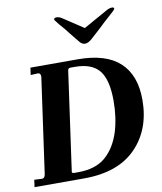

<svg xmlns="http://www.w3.org/2000/svg" viewBox="-90 -896 816 968"><g transform="rotate(-10 318.0 -412.0)"><path d="M53 -35Q67 -35 70 -57L138 -541V-545Q138 -562 123 -562L87 -560L92 -597H334Q478 -597 549 -531.5Q620 -466 620 -340Q620 -188 528 -94Q436 0 262 0H8L13 -37ZM454 -202Q476 -274 476 -360Q476 -468 438 -515Q400 -562 313 -562H291Q278 -562 277 -549L207 -49L206 -45Q206 -36 216 -36H238Q327 -36 378 -80Q429 -124 454 -202ZM355 -686 316 -734Q297 -760 273 -786Q252 -812 252 -815Q252 -824 266 -824Q280 -824 297 -812L397 -746L515 -812Q534 -824 549 -824Q560 -824 560 -817Q560 -811 527 -783Q497 -757 474 -734L421 -686Q401 -668 385 -668Q368 -668 355 -686Z"/></g></svg>

Font: Unna
Style: Bold Italic
Weight: 700
Italic angle: -8.05°
Designer: Jorge de Buen Unna
Foundry: Omnibus-Type
Version: Version 2.008